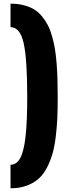

<svg xmlns="http://www.w3.org/2000/svg" viewBox="-20 -839 388 1033"><path d="M36.6 173.8V47.4Q69.3 47.4 88.9 11.5Q108.4 -24.4 117.4 -103.8Q126.5 -183.1 126.5 -317.9Q126.5 -521.5 107.2 -607.2Q87.9 -692.9 36.6 -692.9V-819.3Q74.2 -819.3 105.7 -811.5Q137.2 -803.7 161.1 -789.8Q185.1 -775.9 204.1 -753.2Q223.1 -730.5 236.6 -705.1Q250 -679.7 260 -644.5Q270 -609.4 275.6 -575.2Q281.2 -541 284.7 -496.1Q288.1 -451.2 289.3 -410.4Q290.5 -369.6 290.5 -317.9Q290.5 -255.9 288.6 -208Q286.6 -160.2 280.3 -106.4Q273.9 -52.7 262.9 -13.7Q252 25.4 232.7 62.7Q213.4 100.1 187 123.3Q160.6 146.5 122.6 160.2Q85.9 173.8 40 173.8Q38.1 173.8 36.6 173.8Z"/></svg>

Font: Oswald
Style: Heavy
Weight: 800
Designer: Vernon Adams
Foundry: Vernon Adams
Version: 3.0; ttfautohint (v0.95) -l 8 -r 50 -G 200 -x 0 -w "G" -W -c